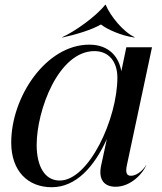

<svg xmlns="http://www.w3.org/2000/svg" viewBox="-20 -774 678 804"><path d="M196.5 10C298.5 10 374.5 -75.5 427.5 -192L403.5 -81C391 -23 415.5 8 464 8C530 8 580 -50.5 592.5 -82.5H591.5C584.5 -69 558 -38 528 -38C509 -38 505 -53.5 511.5 -83L616.5 -576H509L488 -475.5C479 -532 439.5 -587 354 -587C173 -587 27 -369 27 -177C27 -58.5 96 10 196.5 10ZM230 -18C167 -18 134 -78 133.5 -166C133.5 -313 225 -560 375.5 -560C436 -560 471.5 -515.5 471.5 -449C471.5 -277.5 352.5 -18 230 -18ZM403.5 -671H401.5C364 -649 297.5 -629 241.5 -617L240 -618C294.5 -642.5 383.5 -706.5 420.5 -754H422.5C442 -706.5 497 -639.5 544.5 -618L542 -617C487.5 -624.5 428 -651.5 403.5 -671Z"/></svg>

Font: Beautique Display Thin
Style: Bold
Weight: 500
Italic angle: -12°
Designer: Nhat-Quang Ngo
Version: Version 1.100;Glyphs 3.2.3 (3260)